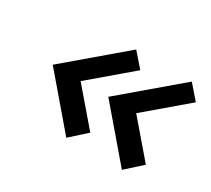

<svg xmlns="http://www.w3.org/2000/svg" viewBox="-93 -653 822 748"><g transform="rotate(30 317.5 -279.0)"><path d="M267 -62 79 -282 331 -496 385 -434 205 -281 338 -126ZM517 -62 329 -282 581 -496 635 -434 455 -281 588 -126Z"/></g></svg>

Font: Exo Thin SemiBold
Style: Italic
Weight: 600
Italic angle: -9°
Version: Version 2.000